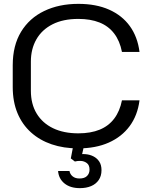

<svg xmlns="http://www.w3.org/2000/svg" viewBox="-20 -759 783 995"><path d="M385 10Q310 10 248 -11Q186 -32 140.5 -73Q95 -114 70.5 -173Q46 -232 46 -308V-421Q46 -523 89 -594Q132 -665 209 -702Q286 -739 386 -739Q478 -739 545.5 -709Q613 -679 653 -623.5Q693 -568 703 -490H612Q601 -547 571.5 -585.5Q542 -624 495.5 -642.5Q449 -661 386 -661Q307 -661 252 -633Q197 -605 168.5 -555Q140 -505 140 -440V-289Q140 -220 170 -170.5Q200 -121 255 -94.5Q310 -68 386 -68Q450 -68 496.5 -87Q543 -106 572 -144.5Q601 -183 612 -239H703Q693 -161 652 -105.5Q611 -50 543.5 -20Q476 10 385 10ZM394 216Q344 216 314 191.5Q284 167 281 127H340Q343 144 356.5 155Q370 166 392 166Q418 166 431 153Q444 140 444 120Q444 97 430.5 86.5Q417 76 399.5 75Q382 74 368 78L347 62L360 -6H416L403 51L382 43Q402 38 424 40Q446 42 464.5 51.5Q483 61 494.5 78.5Q506 96 506 123Q506 153 491.5 174Q477 195 452 205.5Q427 216 394 216Z"/></svg>

Font: Hubot Sans Condensed ExtraLight
Style: Regular
Weight: 400
Version: Version 2.000